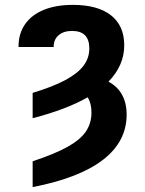

<svg xmlns="http://www.w3.org/2000/svg" viewBox="-20 -557 593 784"><path d="M344.7 -359.4Q344.7 -430.7 274.4 -430.7Q239.3 -430.7 219 -412.8Q198.7 -395 199.2 -365.2H55.7Q55.2 -418.5 81.8 -457.3Q108.4 -496.1 158.4 -516.6Q208.5 -537.1 277.3 -537.1Q378.9 -537.1 433.1 -494.6Q487.3 -452.1 487.3 -372.1Q487.3 -289.6 422.9 -223.6Q459.5 -204.1 478.3 -170.2Q497.1 -136.2 497.1 -88.9Q497.1 21 400.6 95.5Q304.2 169.9 113.3 207V101.6Q203.1 71.8 255.1 43Q307.1 14.2 330.3 -19.5Q353.5 -53.2 353.5 -97.7Q353.5 -135.3 337.9 -159.7Q252 -110.4 113.3 -74.2V-177.7Q195.3 -202.6 246.1 -229.7Q296.9 -256.8 320.8 -288.3Q344.7 -319.8 344.7 -359.4Z"/></svg>

Font: Pretendard GOV
Style: Bold
Weight: 700
Designer: Base glyphs from Inter by Rasmus Andersson; Hangeul glyphs from Noto Sans CJK(Source Han Sans) by Jang Soo-young and Kan
Foundry: Kil Hyung-jin
Version: Version 1.309